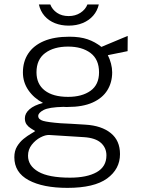

<svg xmlns="http://www.w3.org/2000/svg" viewBox="-20 -694 657 884"><path d="M290.5 171Q177.5 171 111.8 135.5Q46 100 46 30Q46 1 58.5 -19.8Q71 -40.5 88.8 -54.8Q106.5 -69 121.8 -77.8Q137 -86.5 142 -90.5Q133 -96.5 121.8 -103.2Q110.5 -110 102.5 -121Q94.5 -132 94.5 -149.5Q94.5 -172 115.8 -190.8Q137 -209.5 178 -220Q135.5 -242.5 110.5 -279Q85.5 -315.5 85.5 -360.5Q85.5 -410.5 110 -447.5Q134.5 -484.5 182 -504.8Q229.5 -525 299.5 -525Q348.5 -525 383 -513.2Q417.5 -501.5 447 -478Q453.5 -481 470 -487.8Q486.5 -494.5 506.5 -503Q526.5 -511.5 543.5 -518.5Q560.5 -525.5 568 -528.5L567.5 -458.5L476.5 -440Q485.5 -422.5 491 -401.5Q496.5 -380.5 496.5 -361Q496.5 -314.5 474.2 -278.5Q452 -242.5 406.5 -222Q361 -201.5 291.5 -201.5Q287 -201.5 281.8 -201.5Q276.5 -201.5 272 -202Q205.5 -200.5 180.8 -187.5Q156 -174.5 156 -160Q156 -144 178.5 -137.5Q201 -131 259.5 -126.5Q280.5 -125.5 309.2 -124Q338 -122.5 374 -120Q447.5 -115.5 490 -81.2Q532.5 -47 532.5 15.5Q532.5 84.5 473 127.8Q413.5 171 290.5 171ZM302.5 124Q380 124 425 98.8Q470 73.5 470 21.5Q470 -13.5 444.8 -36.2Q419.5 -59 367 -62.5L207 -72.5Q189.5 -73.5 166.5 -61.5Q143.5 -49.5 126.2 -27.5Q109 -5.5 109 23Q109 69 156.5 96.5Q204 124 302.5 124ZM293.5 -248Q357.5 -248 396.8 -276Q436 -304 436 -361Q436 -420.5 396.8 -450Q357.5 -479.5 293.5 -479.5Q228 -479.5 188 -449.8Q148 -420 148 -361Q148 -307 186 -277.5Q224 -248 293.5 -248ZM435 -673.5Q428 -643.5 409 -621.8Q390 -600 361 -588Q332 -576 296 -576Q262 -576 233.2 -587.2Q204.5 -598.5 185.2 -620.5Q166 -642.5 159 -673.5H211.5Q220.5 -650 242.5 -635Q264.5 -620 296 -620Q327 -620 350.2 -635Q373.5 -650 382.5 -673.5Z"/></svg>

Font: Public Sans ExtraLight
Style: Regular
Weight: 250
Designer: The Public Sans Project Authors: Dan O. Williams and USWDS (Libre Franklin designed by Pablo Impallari and Rodrigo Fuenz
Version: Version 1.007